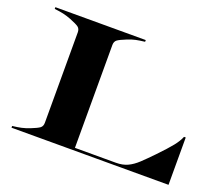

<svg xmlns="http://www.w3.org/2000/svg" viewBox="-115 -874 1223 1048"><g transform="rotate(20 496.0 -350.0)"><path d="M40 -10Q70.5 -13.5 92 -18.2Q113.5 -23 138 -32.5Q176 -47.5 189 -57.2Q202 -67 202 -87.5V-612.5Q202 -633 189 -642.8Q176 -652.5 138 -667.5Q113.5 -677 92 -681.8Q70.5 -686.5 40 -690V-700H565V-690Q534.5 -686.5 513 -682Q491.5 -677.5 467 -667.5Q429.5 -652.5 416.2 -642.8Q403 -633 403 -612.5V-15H641Q680 -15 708.8 -28.5Q737.5 -42 765.8 -68.5Q794 -95 831.5 -134Q882 -186.5 906.8 -217.5Q931.5 -248.5 942 -275H952V0H40Z"/></g></svg>

Font: Engraving CC
Style: Bold
Weight: 700
Designer: indestructible type*
Foundry: Cowboy Collective
Version: Version 1.000